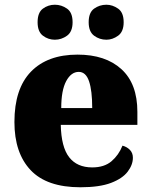

<svg xmlns="http://www.w3.org/2000/svg" viewBox="-20 -782 638 812"><path d="M320 10Q178 10 109.5 -62.5Q41 -135 41 -266Q41 -407 111 -479Q181 -551 308 -551Q426 -551 493.5 -489.5Q561 -428 561 -309V-254H237Q239 -160 272.5 -117Q306 -74 370 -74Q421 -74 451.5 -100Q482 -126 498 -166Q517 -161 529.5 -148Q542 -135 542 -115Q542 -85 520 -56Q498 -27 449.5 -8.5Q401 10 320 10ZM370 -325Q370 -399 356.5 -438.5Q343 -478 313 -478Q281 -478 260 -439Q239 -400 239 -325ZM430 -614Q401 -614 378 -631Q355 -648 355 -688Q355 -729 378 -745.5Q401 -762 430 -762Q456 -762 479.5 -745.5Q503 -729 503 -688Q503 -648 479.5 -631Q456 -614 430 -614ZM212 -614Q184 -614 161.5 -631Q139 -648 139 -688Q139 -729 161.5 -745.5Q184 -762 212 -762Q240 -762 263.5 -745.5Q287 -729 287 -688Q287 -648 263.5 -631Q240 -614 212 -614Z"/></svg>

Font: Noto Serif Kannada Black
Style: Regular
Weight: 900
Version: Version 2.003